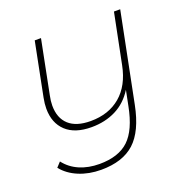

<svg xmlns="http://www.w3.org/2000/svg" viewBox="-128 -637 922 952"><g transform="rotate(-20 333.0 -161.0)"><path d="M607 -519 513 -49Q487 82 424 139.5Q361 197 247 197Q183 197 130 175Q77 153 45 113L68 88Q98 127 144.5 147Q191 167 249 167Q350 167 404 116Q458 65 481 -54L497 -134Q460 -75 403 -46.5Q346 -18 275 -18Q187 -18 140.5 -61.5Q94 -105 94 -181Q94 -207 100 -237L156 -519H189L133 -237Q127 -209 127 -185Q127 -119 166 -83.5Q205 -48 281 -48Q376 -48 438.5 -101Q501 -154 521 -255L574 -519Z"/></g></svg>

Font: Montserrat Alternates ExLight
Style: Italic
Weight: 275
Italic angle: -11.3°
Designer: Julieta Ulanovsky
Foundry: Julieta Ulanovsky
Version: Version 7.200